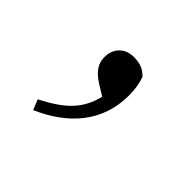

<svg xmlns="http://www.w3.org/2000/svg" viewBox="-77 -201 478 478"><g transform="rotate(45 162.5 38.5)"><path d="M76 174C163 136 219 72 219 -20C219 -43 216 -59 210 -77C195 -93 178 -97 160 -97C127 -97 108 -74 108 -45C108 -22 120 -5 145 11L174 29C160 86 127 115 65 147Z"/></g></svg>

Font: Source Han Serif CN Light
Style: Regular
Weight: 300
Designer: Ryoko NISHIZUKA 西塚涼子 (kana & ideographs); Frank Grießhammer (Latin, Greek & Cyrillic); Wenlong ZHANG 张文龙 (bopomofo); San
Foundry: Adobe
Version: Version 2.003;hotconv 1.1.1;makeotfexe 2.6.0